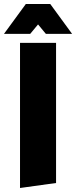

<svg xmlns="http://www.w3.org/2000/svg" viewBox="-60 -789 380 959"><path d="M40 -575H220V125L40 150ZM69 -769H191L300 -620H169L130 -667L91 -620H-40Z"/></svg>

Font: Protest Strike
Style: Regular
Weight: 400
Designer: Octavio Pardo
Foundry: Ashler Design
Version: Version 2.005; ttfautohint (v1.8.4.7-5d5b)